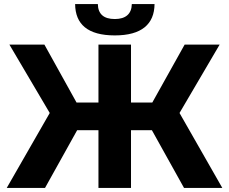

<svg xmlns="http://www.w3.org/2000/svg" viewBox="-20 -918 1119 938"><path d="M541 -745C672 -745 734 -800 735 -898H624C623 -850 594 -825 541 -825C486 -825 459 -850 458 -898H347C348 -800 408 -745 541 -745ZM879 0H1066L857 -366L1053 -700H882L724 -417H620V-700H461V-417H354L197 -700H26L223 -366L13 0H200L357 -282H461V0H620V-282H722Z"/></svg>

Font: Talent SemiBold
Style: Bold
Weight: 700
Designer: Mike Powis
Version: Version 1.001;hotconv 1.0.109;makeotfexe 2.5.65596